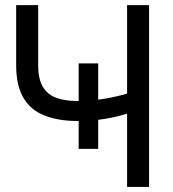

<svg xmlns="http://www.w3.org/2000/svg" viewBox="-20 -739 683 759"><path d="M368.2 -488.3V-150.4H291V-488.3ZM43.9 -718.8H130.9V-478.5Q131.3 -425.3 149.9 -395Q168.5 -364.7 202.6 -352.3Q236.8 -339.8 283.2 -339.8Q312 -339.8 339.4 -342Q366.7 -344.2 392.8 -348.6Q418.9 -353 444.1 -358.9Q469.2 -364.7 493.2 -372.1V-293Q469.7 -285.6 446.8 -279.8Q423.8 -273.9 399.2 -269.8Q374.5 -265.6 346.2 -263.2Q317.9 -260.7 283.2 -260.7Q209 -261.2 155.3 -282.5Q101.6 -303.7 73 -351.6Q44.4 -399.4 43.9 -478.5ZM482.4 -718.8H569.3V0H482.4Z"/></svg>

Font: Inter Display V
Style: Regular
Weight: 400
Designer: Rasmus Andersson
Foundry: rsms
Version: Version 3.015;git-src